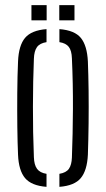

<svg xmlns="http://www.w3.org/2000/svg" viewBox="-20 -719 411 745"><path d="M50 -118.5Q48 -163.5 47.2 -226.8Q46.5 -290 47 -357.2Q47.5 -424.5 50 -480.5Q52.5 -542.5 77.2 -572Q102 -601.5 160.5 -606V-555.5Q134.5 -551.5 123.5 -536.2Q112.5 -521 111.5 -491Q108 -406.5 107.8 -305.8Q107.5 -205 111.5 -109Q112.5 -79 123.8 -63.8Q135 -48.5 160.5 -44.5V6Q102 1.5 77.2 -28Q52.5 -57.5 50 -118.5ZM210.5 6V-44.5Q237 -49 247.5 -64.2Q258 -79.5 259 -107.5Q262.5 -198.5 263 -296.5Q263.5 -394.5 259 -493Q258 -522.5 247 -537Q236 -551.5 210.5 -555.5V-606Q269.5 -601.5 293.8 -571.8Q318 -542 321 -480.5Q323 -430 323.8 -367.8Q324.5 -305.5 323.8 -240.8Q323 -176 321 -118.5Q318 -57.5 293.5 -28Q269 1.5 210.5 6ZM210 -640V-699H269V-640ZM102 -640V-699H161V-640Z"/></svg>

Font: Big Shoulders Stencil Text Light
Style: Regular
Weight: 300
Designer: Patric King
Foundry: XO Type Co
Version: Version 1.000